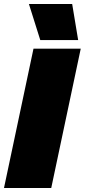

<svg xmlns="http://www.w3.org/2000/svg" viewBox="-39 -943 425 963"><path d="M106 -923H323L353 -742H163ZM129 -699H366L218 0H-19Z"/></svg>

Font: Prompt Black
Style: Italic
Weight: 900
Italic angle: -12°
Designer: Katatrad Team
Foundry: CadsonDemak
Version: Version 1.001